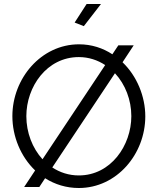

<svg xmlns="http://www.w3.org/2000/svg" viewBox="-20 -937 791 962"><path d="M486 -917H414L354 -824L400 -806ZM594 -625 650 -710H573L543 -665C496 -696 439 -715 376 -715C186 -715 42 -544 42 -355C42 -253 84 -152 156 -83L101 0H177L206 -44C255 -13 312 5 375 5C565 5 708 -165 708 -354C708 -454 666 -556 594 -625ZM112 -355C112 -502 214 -651 375 -651C424 -651 469 -636 507 -611L193 -139C142 -195 112 -273 112 -355ZM375 -58C325 -58 280 -73 242 -98L556 -570C608 -514 638 -436 638 -355C638 -209 536 -58 375 -58Z"/></svg>

Font: FIGSv2-sans-serif
Style: Regular
Weight: 400
Designer: Matt McInerney, Pablo Impallari, Rodrigo Fuenzalida,Mirko Velimirovic
Foundry: Matt McInerney, Pablo Impallari, Rodrigo Fuenzalida
Version: Version 4.021;hotconv 1.0.109;makeotfexe 2.5.65596